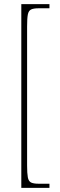

<svg xmlns="http://www.w3.org/2000/svg" viewBox="-20 -780 291 928"><path d="M83 128V-760H219V-740H167Q142 -740 130 -734Q118 -728 114.5 -709.5Q111 -691 111 -652V20Q111 58 114.5 77Q118 96 130 102Q142 108 167 108H219V128Z"/></svg>

Font: Noto Serif Lao Condensed Thin
Style: Regular
Weight: 100
Width: 3
Designer: Monotype Design Team
Foundry: Monotype Imaging Inc.
Version: Version 2.003; ttfautohint (v1.8.4.7-5d5b)